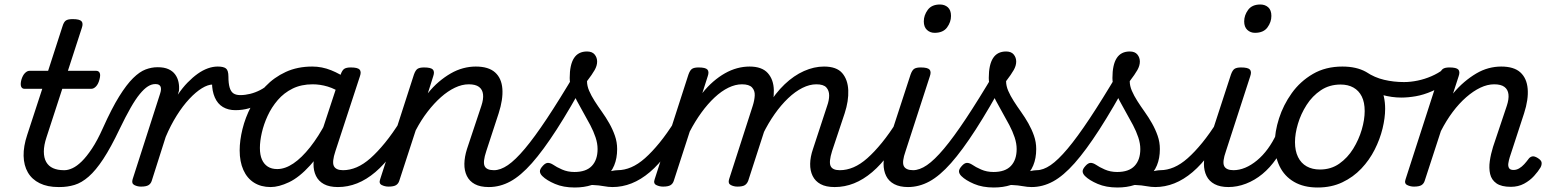

<svg xmlns="http://www.w3.org/2000/svg" viewBox="-20 -815 6899 854"><path d="M240 17Q191 17 156.5 0Q122 -17 104 -48Q86 -79 85 -121.5Q84 -164 101 -215L168 -420H89Q78 -420 74 -430Q70 -440 75 -460Q81 -480 91 -490Q101 -500 111 -500H194L258 -698Q264 -718 273.5 -724Q283 -730 303 -730Q334 -730 342.5 -720.5Q351 -711 344 -691L282 -500H408Q419 -500 423.5 -490.5Q428 -481 422 -460Q417 -441 407 -430.5Q397 -420 386 -420H257L187 -205Q175 -169 175 -141Q175 -113 185.5 -94.5Q196 -76 216 -67Q236 -58 264 -58Q278 -58 283.5 -46.5Q289 -35 287 -20.5Q285 -6 273 5.5Q261 17 240 17Z M245 17Q234 17 231 5.5Q228 -6 232 -20.5Q236 -35 245.5 -46.5Q255 -58 267 -58Q283 -58 302.5 -67Q322 -76 343.5 -97Q365 -118 389 -154Q413 -190 438 -246Q477 -333 510 -386Q543 -439 572 -467.5Q601 -496 627.5 -506Q654 -516 680 -516Q691 -516 694 -504.5Q697 -493 695 -478.5Q693 -464 686.5 -452.5Q680 -441 670 -441Q654 -441 637.5 -430.5Q621 -420 602 -397Q583 -374 561 -335.5Q539 -297 512 -241Q473 -159 439.5 -108Q406 -57 374.5 -29.5Q343 -2 311.5 7.5Q280 17 245 17Z M607 15Q591 15 577.5 8Q564 1 570 -18L692 -398Q699 -419 694 -430Q689 -441 672 -441Q657 -441 651 -452.5Q645 -464 646.5 -478.5Q648 -493 657 -504.5Q666 -516 682 -516Q710 -516 729 -507.5Q748 -499 759 -484Q770 -469 774 -450Q778 -431 776 -411L771 -394Q792 -425 814.5 -448Q837 -471 859.5 -487Q882 -503 904.5 -511Q927 -519 948 -519Q967 -519 973.5 -507Q980 -495 976 -479Q972 -463 959.5 -451Q947 -439 926 -439Q905 -439 878 -422.5Q851 -406 822 -375Q793 -344 766 -301Q739 -258 717 -206L655 -11Q651 2 640.5 8.5Q630 15 607 15Z M1027 -325Q995 -325 971.5 -339Q948 -353 935.5 -381.5Q923 -410 923 -448L949 -519Q974 -519 985 -510.5Q996 -502 996 -474Q996 -444 1001.5 -425.5Q1007 -407 1018.5 -399.5Q1030 -392 1049 -392Q1070 -392 1092.5 -397.5Q1115 -403 1137.5 -414.5Q1160 -426 1180 -445Q1188 -453 1194.5 -446.5Q1201 -440 1203.5 -429Q1206 -418 1200 -413Q1169 -380 1141.5 -360.5Q1114 -341 1086.5 -333Q1059 -325 1027 -325Z M1184 17Q1141 17 1110 -2.5Q1079 -22 1062.5 -59Q1046 -96 1046 -146Q1046 -190 1058.5 -241Q1071 -292 1096.5 -341Q1122 -390 1160.5 -430.5Q1199 -471 1251 -495Q1303 -519 1369 -519Q1412 -519 1453 -502.5Q1494 -486 1527 -461L1514 -392Q1471 -420 1437.5 -430Q1404 -440 1371 -440Q1320 -440 1281.5 -421Q1243 -402 1215.5 -370Q1188 -338 1170.5 -300Q1153 -262 1144.5 -224.5Q1136 -187 1136 -157Q1136 -126 1145 -105.5Q1154 -85 1171 -74Q1188 -63 1213 -63Q1248 -63 1285 -88Q1322 -113 1359.5 -160.5Q1397 -208 1431 -273L1453 -229Q1409 -134 1360 -80Q1311 -26 1265.5 -4.5Q1220 17 1184 17ZM1483 17Q1445 17 1421 4Q1397 -9 1385.5 -32.5Q1374 -56 1374.5 -86.5Q1375 -117 1386 -152L1495 -483Q1502 -503 1511.5 -509Q1521 -515 1540 -515Q1571 -515 1579.5 -505.5Q1588 -496 1581 -476L1472 -143Q1456 -95 1465 -76.5Q1474 -58 1506 -58Q1520 -58 1525.5 -46.5Q1531 -35 1529 -20.5Q1527 -6 1515.5 5.5Q1504 17 1483 17Z M1483 17Q1469 17 1462.5 5.5Q1456 -6 1458.5 -20.5Q1461 -35 1473 -46.5Q1485 -58 1506 -58Q1536 -58 1566.5 -71Q1597 -84 1628 -111.5Q1659 -139 1692.5 -180Q1726 -221 1761 -277Q1770 -290 1782 -289Q1794 -288 1800.5 -278.5Q1807 -269 1801 -257Q1765 -187 1727 -135Q1689 -83 1649.5 -49.5Q1610 -16 1568.5 0.5Q1527 17 1483 17Z M2154 17Q2116 17 2092 4Q2068 -9 2056.5 -32.5Q2045 -56 2045.5 -86.5Q2046 -117 2057 -152L2121 -344Q2131 -374 2128.5 -395.5Q2126 -417 2110.5 -428.5Q2095 -440 2065 -440Q2035 -440 2003.5 -425Q1972 -410 1941.5 -383Q1911 -356 1882 -318.5Q1853 -281 1829 -235L1756 -11Q1752 2 1741.5 8.5Q1731 15 1708 15Q1692 15 1678 8Q1664 1 1671 -18L1821 -483Q1828 -503 1837.5 -509Q1847 -515 1866 -515Q1897 -515 1905.5 -505.5Q1914 -496 1907 -476L1883 -400Q1906 -429 1932 -451Q1958 -473 1985 -488.5Q2012 -504 2040 -511.5Q2068 -519 2096 -519Q2153 -519 2182 -493Q2211 -467 2214.5 -420Q2218 -373 2198 -311L2143 -143Q2127 -95 2135.5 -76.5Q2144 -58 2177 -58Q2191 -58 2197 -46.5Q2203 -35 2200.5 -20.5Q2198 -6 2186.5 5.5Q2175 17 2154 17Z M2154 17Q2135 17 2129 5.5Q2123 -6 2127.5 -20.5Q2132 -35 2145 -46.5Q2158 -58 2177 -58Q2206 -58 2239 -80.5Q2272 -103 2314.5 -153.5Q2357 -204 2412.5 -287.5Q2468 -371 2541 -494Q2549 -507 2563.5 -505Q2578 -503 2587.5 -492.5Q2597 -482 2590 -468Q2516 -332 2456 -239Q2396 -146 2346 -89.5Q2296 -33 2250 -8Q2204 17 2154 17Z M2705 17Q2686 17 2665 13Q2644 9 2618 8Q2592 7 2558 13L2590 -17Q2619 -29 2645 -38.5Q2671 -48 2693 -53Q2715 -58 2728 -58Q2737 -58 2739.5 -46.5Q2742 -35 2738.5 -20.5Q2735 -6 2726 5.5Q2717 17 2705 17ZM2536 19Q2486 19 2448.5 3Q2411 -13 2392 -32Q2382 -42 2381.5 -52.5Q2381 -63 2395 -78Q2406 -90 2416.5 -90.5Q2427 -91 2441 -82Q2455 -72 2480 -61Q2505 -50 2535 -50Q2587 -50 2612.5 -77Q2638 -104 2638 -152Q2638 -177 2629 -204Q2620 -231 2605.5 -258.5Q2591 -286 2575.5 -313Q2560 -340 2545.5 -367.5Q2531 -395 2522.5 -420Q2514 -445 2514 -468Q2514 -527 2533 -556.5Q2552 -586 2591 -586Q2614 -586 2625 -572.5Q2636 -559 2636 -541Q2636 -523 2625 -503.5Q2614 -484 2591 -454Q2591 -433 2600.5 -411Q2610 -389 2625 -365.5Q2640 -342 2657.5 -317.5Q2675 -293 2690 -266.5Q2705 -240 2715 -211.5Q2725 -183 2725 -152Q2725 -70 2672.5 -25.5Q2620 19 2536 19Z M2704 17Q2690 17 2683.5 5.5Q2677 -6 2679.5 -20.5Q2682 -35 2694 -46.5Q2706 -58 2727 -58Q2757 -58 2787.5 -71Q2818 -84 2849 -111.5Q2880 -139 2913.5 -180Q2947 -221 2982 -277Q2991 -290 3003 -289Q3015 -288 3021.5 -278.5Q3028 -269 3022 -257Q2986 -187 2948 -135Q2910 -83 2870.5 -49.5Q2831 -16 2789.5 0.5Q2748 17 2704 17Z M3692 17Q3654 17 3630 4Q3606 -9 3594.5 -32.5Q3583 -56 3583.5 -86.5Q3584 -117 3596 -152L3659 -344Q3668 -369 3668 -390.5Q3668 -412 3655.5 -426Q3643 -440 3611 -440Q3581 -440 3549 -424Q3517 -408 3485.5 -378Q3454 -348 3425.5 -307.5Q3397 -267 3373 -218L3337 -217Q3361 -288 3395 -344.5Q3429 -401 3470 -440Q3511 -479 3556 -499Q3601 -519 3645 -519Q3701 -519 3726 -490Q3751 -461 3753 -413.5Q3755 -366 3737 -311L3681 -143Q3666 -95 3674.5 -76.5Q3683 -58 3715 -58Q3729 -58 3735.5 -46.5Q3742 -35 3739 -20.5Q3736 -6 3724.5 5.5Q3713 17 3692 17ZM2929 15Q2913 15 2899 8Q2885 1 2892 -18L3042 -483Q3049 -503 3058.5 -509Q3068 -515 3087 -515Q3118 -515 3126.5 -505.5Q3135 -496 3128 -476L3104 -401Q3127 -430 3152.5 -452Q3178 -474 3204.5 -489Q3231 -504 3258.5 -511.5Q3286 -519 3314 -519Q3369 -519 3395 -490Q3421 -461 3422 -413.5Q3423 -366 3405 -311L3308 -11Q3303 2 3293 8.5Q3283 15 3260 15Q3244 15 3230.5 8Q3217 1 3223 -18L3328 -344Q3336 -369 3337 -390.5Q3338 -412 3325 -426Q3312 -440 3280 -440Q3251 -440 3220 -425Q3189 -410 3158.5 -381.5Q3128 -353 3100 -314.5Q3072 -276 3048 -230L2977 -11Q2973 2 2962.5 8.5Q2952 15 2929 15Z M3693 17Q3679 17 3672.5 5.5Q3666 -6 3668.5 -20.5Q3671 -35 3683 -46.5Q3695 -58 3716 -58Q3746 -58 3776.5 -71Q3807 -84 3838 -111.5Q3869 -139 3902.5 -180Q3936 -221 3971 -277Q3980 -290 3992 -289Q4004 -288 4010.5 -278.5Q4017 -269 4011 -257Q3975 -187 3937 -135Q3899 -83 3859.5 -49.5Q3820 -16 3778.5 0.5Q3737 17 3693 17Z M4019 17Q3982 17 3957.5 4Q3933 -9 3921.5 -32.5Q3910 -56 3910 -86Q3910 -116 3922 -152L4030 -483Q4037 -503 4046.5 -509Q4056 -515 4075 -515Q4106 -515 4114.5 -505.5Q4123 -496 4116 -476L4008 -143Q3991 -95 4000 -76.5Q4009 -58 4042 -58Q4056 -58 4062 -46.5Q4068 -35 4065.5 -20.5Q4063 -6 4051.5 5.5Q4040 17 4019 17ZM4137 -669Q4117 -669 4103 -682Q4089 -695 4089 -720Q4089 -747 4106.5 -771Q4124 -795 4161 -795Q4182 -795 4196 -782.5Q4210 -770 4210 -744Q4210 -717 4192.5 -693Q4175 -669 4137 -669Z M4018 17Q3999 17 3993 5.5Q3987 -6 3991.5 -20.5Q3996 -35 4009 -46.5Q4022 -58 4041 -58Q4070 -58 4103 -80.5Q4136 -103 4178.5 -153.5Q4221 -204 4276.5 -287.5Q4332 -371 4405 -494Q4413 -507 4427.5 -505Q4442 -503 4451.5 -492.5Q4461 -482 4454 -468Q4380 -332 4320 -239Q4260 -146 4210 -89.5Q4160 -33 4114 -8Q4068 17 4018 17Z M4569 17Q4550 17 4529 13Q4508 9 4482 8Q4456 7 4422 13L4454 -17Q4483 -29 4509 -38.5Q4535 -48 4557 -53Q4579 -58 4592 -58Q4601 -58 4603.5 -46.5Q4606 -35 4602.5 -20.5Q4599 -6 4590 5.5Q4581 17 4569 17ZM4400 19Q4350 19 4312.5 3Q4275 -13 4256 -32Q4246 -42 4245.5 -52.5Q4245 -63 4259 -78Q4270 -90 4280.5 -90.5Q4291 -91 4305 -82Q4319 -72 4344 -61Q4369 -50 4399 -50Q4451 -50 4476.5 -77Q4502 -104 4502 -152Q4502 -177 4493 -204Q4484 -231 4469.5 -258.5Q4455 -286 4439.5 -313Q4424 -340 4409.5 -367.5Q4395 -395 4386.5 -420Q4378 -445 4378 -468Q4378 -527 4397 -556.5Q4416 -586 4455 -586Q4478 -586 4489 -572.5Q4500 -559 4500 -541Q4500 -523 4489 -503.5Q4478 -484 4455 -454Q4455 -433 4464.5 -411Q4474 -389 4489 -365.5Q4504 -342 4521.5 -317.5Q4539 -293 4554 -266.5Q4569 -240 4579 -211.5Q4589 -183 4589 -152Q4589 -70 4536.5 -25.5Q4484 19 4400 19Z M4568 17Q4549 17 4543 5.5Q4537 -6 4541.5 -20.5Q4546 -35 4559 -46.5Q4572 -58 4591 -58Q4620 -58 4653 -80.5Q4686 -103 4728.5 -153.5Q4771 -204 4826.5 -287.5Q4882 -371 4955 -494Q4963 -507 4977.5 -505Q4992 -503 5001.5 -492.5Q5011 -482 5004 -468Q4930 -332 4870 -239Q4810 -146 4760 -89.5Q4710 -33 4664 -8Q4618 17 4568 17Z M5119 17Q5100 17 5079 13Q5058 9 5032 8Q5006 7 4972 13L5004 -17Q5033 -29 5059 -38.5Q5085 -48 5107 -53Q5129 -58 5142 -58Q5151 -58 5153.5 -46.5Q5156 -35 5152.5 -20.5Q5149 -6 5140 5.5Q5131 17 5119 17ZM4950 19Q4900 19 4862.5 3Q4825 -13 4806 -32Q4796 -42 4795.5 -52.5Q4795 -63 4809 -78Q4820 -90 4830.5 -90.5Q4841 -91 4855 -82Q4869 -72 4894 -61Q4919 -50 4949 -50Q5001 -50 5026.5 -77Q5052 -104 5052 -152Q5052 -177 5043 -204Q5034 -231 5019.5 -258.5Q5005 -286 4989.5 -313Q4974 -340 4959.5 -367.5Q4945 -395 4936.5 -420Q4928 -445 4928 -468Q4928 -527 4947 -556.5Q4966 -586 5005 -586Q5028 -586 5039 -572.5Q5050 -559 5050 -541Q5050 -523 5039 -503.5Q5028 -484 5005 -454Q5005 -433 5014.5 -411Q5024 -389 5039 -365.5Q5054 -342 5071.5 -317.5Q5089 -293 5104 -266.5Q5119 -240 5129 -211.5Q5139 -183 5139 -152Q5139 -70 5086.5 -25.5Q5034 19 4950 19Z M5118 17Q5104 17 5097.5 5.5Q5091 -6 5093.5 -20.5Q5096 -35 5108 -46.5Q5120 -58 5141 -58Q5171 -58 5201.5 -71Q5232 -84 5263 -111.5Q5294 -139 5327.5 -180Q5361 -221 5396 -277Q5405 -290 5417 -289Q5429 -288 5435.5 -278.5Q5442 -269 5436 -257Q5400 -187 5362 -135Q5324 -83 5284.5 -49.5Q5245 -16 5203.5 0.5Q5162 17 5118 17Z M5444 17Q5407 17 5382.5 4Q5358 -9 5346.5 -32.5Q5335 -56 5335 -86Q5335 -116 5347 -152L5455 -483Q5462 -503 5471.5 -509Q5481 -515 5500 -515Q5531 -515 5539.5 -505.5Q5548 -496 5541 -476L5433 -143Q5416 -95 5425 -76.5Q5434 -58 5467 -58Q5481 -58 5487 -46.5Q5493 -35 5490.5 -20.5Q5488 -6 5476.5 5.5Q5465 17 5444 17ZM5562 -669Q5542 -669 5528 -682Q5514 -695 5514 -720Q5514 -747 5531.5 -771Q5549 -795 5586 -795Q5607 -795 5621 -782.5Q5635 -770 5635 -744Q5635 -717 5617.5 -693Q5600 -669 5562 -669Z M5443 17Q5429 17 5422.5 5.5Q5416 -6 5418.5 -20.5Q5421 -35 5433 -46.5Q5445 -58 5466 -58Q5492 -58 5518.5 -69Q5545 -80 5571 -101.5Q5597 -123 5619 -153Q5641 -183 5658 -220Q5663 -235 5675.5 -234.5Q5688 -234 5697.5 -224.5Q5707 -215 5703 -201Q5685 -150 5657 -109.5Q5629 -69 5595 -41Q5561 -13 5522 2Q5483 17 5443 17Z M5841 19Q5779 19 5736 -6Q5693 -31 5671.5 -75.5Q5650 -120 5650 -176Q5650 -229 5669 -288.5Q5688 -348 5725.5 -400.5Q5763 -453 5819.5 -486Q5876 -519 5951 -519Q6013 -519 6055.5 -495.5Q6098 -472 6119.5 -429.5Q6141 -387 6141 -331Q6141 -291 6129.5 -243.5Q6118 -196 6094.5 -149.5Q6071 -103 6035 -65Q5999 -27 5950.5 -4Q5902 19 5841 19ZM5851 -61Q5900 -61 5937 -87Q5974 -113 5999 -153.5Q6024 -194 6037 -238.5Q6050 -283 6050 -321Q6050 -360 6037 -386Q6024 -412 6000 -425.5Q5976 -439 5943 -439Q5893 -439 5855 -413.5Q5817 -388 5791.5 -348Q5766 -308 5753 -264Q5740 -220 5740 -183Q5740 -144 5753.5 -116.5Q5767 -89 5792 -75Q5817 -61 5851 -61Z M6213 -381Q6171 -381 6127 -393Q6083 -405 6037 -435Q6024 -442 6022.5 -454Q6021 -466 6026.5 -477Q6032 -488 6041 -493.5Q6050 -499 6058 -494Q6094 -470 6136.5 -460Q6179 -450 6225 -450Q6254 -450 6285.5 -456.5Q6317 -463 6347 -476Q6377 -489 6399 -506Q6409 -513 6418 -509Q6427 -505 6432 -495Q6437 -485 6436.5 -473.5Q6436 -462 6428 -455Q6388 -426 6350 -409.5Q6312 -393 6277.5 -387Q6243 -381 6213 -381Z M6700 16Q6658 16 6636 0.5Q6614 -15 6608 -41Q6602 -67 6606.5 -98.5Q6611 -130 6621 -162L6682 -344Q6692 -374 6689.5 -395.5Q6687 -417 6671.5 -428.5Q6656 -440 6626 -440Q6596 -440 6564.5 -425Q6533 -410 6501.5 -382.5Q6470 -355 6441.5 -317Q6413 -279 6389 -232L6317 -11Q6313 2 6302.5 8.5Q6292 15 6269 15Q6253 15 6239 8Q6225 1 6232 -18L6382 -483Q6389 -503 6398.5 -509Q6408 -515 6427 -515Q6458 -515 6466.5 -505.5Q6475 -496 6468 -476L6443 -399Q6467 -428 6493 -450Q6519 -472 6546 -488Q6573 -504 6601 -511.5Q6629 -519 6657 -519Q6714 -519 6742.5 -493Q6771 -467 6775 -420Q6779 -373 6759 -311L6695 -115Q6691 -102 6689 -89Q6687 -76 6692 -67.5Q6697 -59 6712 -59Q6725 -59 6737 -66Q6749 -73 6759.5 -84.5Q6770 -96 6778 -107Q6784 -116 6794 -119Q6804 -122 6820 -112Q6836 -102 6837 -91.5Q6838 -81 6832 -70Q6822 -53 6803.5 -32.5Q6785 -12 6759 2Q6733 16 6700 16Z"/></svg>

Font: Playwrite HR
Style: Regular
Weight: 400
Designer: Veronika Burian, José Scaglione
Foundry: TypeTogether
Version: Version 1.002